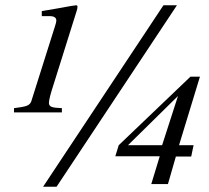

<svg xmlns="http://www.w3.org/2000/svg" viewBox="-20 -696 790 726"><path d="M736 -406 657 -147H712L703 -104H645L615 0H552L584 -105H416L429 -147L700 -406ZM653 -333 464 -147H593ZM649 -676 194 10H143L598 -676ZM138 -635V-654Q147 -655 208 -666Q260 -676 268 -676Q273 -676 273 -671Q273 -664 270 -655L184 -381Q165 -323 165 -307Q165 -296 175 -292Q185 -288 214 -287V-271H33V-287Q68 -291 81 -296Q94 -301 98 -312L188 -597Q193 -612 193 -618Q193 -635 168 -635Z"/></svg>

Font: STIX MathJax Latin
Style: Italic
Weight: 400
Italic angle: -16.33°
Designer: MicroPress Inc., with final additions and corrections provided by Coen Hoffman, Elsevier (retired)
Version: Version 1.1.1